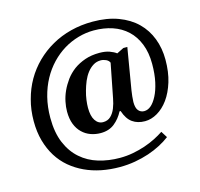

<svg xmlns="http://www.w3.org/2000/svg" viewBox="-120 -843 1160 1114"><g transform="rotate(-15 460.5 -286.0)"><path d="M881.8 -392.1Q881.8 -317.4 863.8 -259Q845.7 -200.7 816.4 -160.2Q787.1 -120.1 750.2 -98.6Q713.4 -77.1 675.8 -77.1Q631.3 -77.1 600.6 -98.9Q569.8 -120.6 553.2 -170.9H546.9Q525.9 -130.4 492.7 -103.8Q459.5 -77.1 409.2 -77.1Q377.9 -77.1 349.4 -87.4Q320.8 -97.7 299.3 -118.7Q277.3 -139.6 264.6 -171.9Q252 -204.1 252 -248Q252 -275.9 258.3 -306.2Q271 -369.1 314 -428.7Q335.4 -457.5 365.2 -480Q395.5 -502 434.1 -515.4Q472.7 -528.8 521 -528.8Q555.7 -528.8 580.6 -520Q605.5 -511.2 621.1 -499L663.1 -520H687L645 -270Q643.1 -258.8 640.6 -236.1Q638.2 -213.4 638.2 -202.1Q638.2 -166 651.6 -150.4Q665 -134.8 686 -134.8Q729.5 -134.8 763.2 -200.2Q779.8 -231.9 790.3 -279.3Q800.8 -326.7 800.8 -388.2Q800.8 -456.5 780 -508.3Q759.3 -560.1 722.7 -594.2Q685.5 -628.9 634.5 -646Q583.5 -663.1 522.9 -663.1Q476.1 -663.1 429.7 -649.9Q335.4 -623 264.6 -549.3Q228.5 -511.2 203.6 -465.3Q177.7 -418 163.3 -360.8Q148.9 -303.7 148.9 -237.8Q148.9 -149.4 175.3 -86.9Q201.7 -24.4 247.1 15.1Q292 54.7 352.3 72.8Q412.6 90.8 480 90.8Q520.5 90.8 559.1 83.5Q597.7 76.2 632.3 64.5Q667 52.7 696.8 37.6Q726.6 22.5 750 6.8L773.9 44.9Q747.6 64.9 714.1 82.5Q680.7 100.1 641.6 113.3Q602.1 126.5 557.9 134.3Q513.7 142.1 465.8 142.1Q408.7 142.1 356 131.8Q249.5 110.4 172.9 46.4Q134.8 14.2 107.9 -28.8Q81.1 -71.8 65.9 -125.5Q50.8 -179.2 50.8 -244.1Q50.8 -312 67.4 -372.1Q99.1 -493.2 186.5 -579.6Q208 -600.6 231.9 -618.7Q255.9 -636.7 282.7 -651.9Q335.9 -682.1 398.2 -698Q460.4 -713.9 529.8 -713.9Q616.7 -713.9 682.6 -689.2Q748.5 -664.6 793 -621.1Q836.9 -578.1 859.4 -519Q881.8 -460 881.8 -392.1ZM375 -237.8Q375 -188 392.6 -161.4Q410.2 -134.8 439 -134.8Q466.8 -134.8 484.9 -151.9Q502.9 -168.9 513.7 -196Q524.4 -223.1 529.8 -252.9L569.8 -457Q564 -470.7 548.3 -477.8Q532.7 -484.9 517.1 -484.9Q491.7 -484.9 471.7 -472.2Q451.2 -459.5 435.3 -438.7Q419.4 -418 408.2 -391.6Q396.5 -362.8 389.6 -337.4Q381.8 -310.1 378.4 -283.9Q375 -257.8 375 -237.8Z"/></g></svg>

Font: Koh Santepheap
Style: Bold
Weight: 700
Designer: Danh Hong
Version: Version 2.002; ttfautohint (v1.8.3)